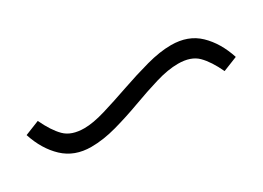

<svg xmlns="http://www.w3.org/2000/svg" viewBox="-19 -521 549 401"><g transform="rotate(-30 255.0 -320.5)"><path d="M380 -371Q421 -371 446.5 -346.5Q472 -322 485 -282L450 -268Q436 -298 420 -314Q404 -330 373 -330Q349 -330 319 -321Q289 -312 256.5 -300Q224 -288 191.5 -279Q159 -270 130 -270Q90 -270 64 -294.5Q38 -319 25 -359L60 -373Q74 -343 90 -327Q106 -311 137 -311Q158 -311 188 -320Q218 -329 252.5 -341Q287 -353 320 -362Q353 -371 380 -371Z"/></g></svg>

Font: Brygada 1918
Style: Bold
Weight: 700
Designer: Mateusz Machalski | Borys Kosmynka | Przemek Hoffer
Foundry: NIEPODLEGLA 2018
Version: Version 3.006